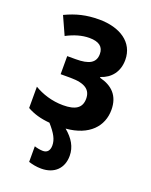

<svg xmlns="http://www.w3.org/2000/svg" viewBox="-147 -634 746 948"><g transform="rotate(20 226.0 -160.0)"><path d="M300 128C300 81 277 43 235 8C356 -2 416 -70 416 -156C416 -230 375 -270 309 -286V-290C362 -307 396 -349 396 -411C396 -504 316 -555 207 -555C140 -555 88 -542 31 -515L74 -420C114 -441 154 -453 193 -453C244 -453 268 -433 268 -396C268 -349 234 -331 165 -331H120V-236H172C251 -236 280 -210 280 -165C280 -116 247 -96 183 -96C124 -96 71 -114 31 -138V-26C65 -7 102 4 150 8C187 50 202 78 202 109C202 137 188 150 167 150C152 150 133 146 122 142V224C141 230 163 235 189 235C258 235 300 193 300 128Z"/></g></svg>

Font: Noto Sans Display SemiCondensed
Style: Bold
Weight: 700
Width: 4
Designer: Monotype Design Team
Foundry: Monotype Imaging Inc.
Version: Version 1.900